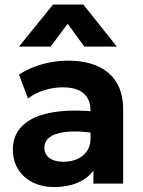

<svg xmlns="http://www.w3.org/2000/svg" viewBox="-20 -784 610 820"><path d="M212 15Q161 15 121 -4.5Q81 -24 58 -60.2Q35 -96.5 35 -147Q35 -190 56.5 -223.5Q78 -257 121.8 -278.8Q165.5 -300.5 232.8 -308.2Q300 -316 391.5 -307L393 -214Q338.5 -223 296.8 -222.5Q255 -222 226.8 -214Q198.5 -206 184 -190.8Q169.5 -175.5 169.5 -154Q169.5 -124.5 191.5 -108.8Q213.5 -93 251 -93Q283.5 -93 309.5 -104.5Q335.5 -116 351 -138Q366.5 -160 366.5 -191.5V-312.5Q366.5 -342 354.2 -364.2Q342 -386.5 316 -398.8Q290 -411 248 -411Q209 -411 170.2 -399.2Q131.5 -387.5 99.5 -363.5L61 -465.5Q109.5 -496.5 164 -510.8Q218.5 -525 270.5 -525Q341.5 -525 394.5 -502.5Q447.5 -480 476.8 -433.2Q506 -386.5 506 -314.5V0H379V-55.5Q354 -21.5 310.5 -3.2Q267 15 212 15ZM61 -585 206.5 -764.5H336L479 -585H340L269 -682.5L196 -585Z"/></svg>

Font: Geologica SemiBold
Style: Regular
Weight: 600
Designer: Sindre Bremnes, Frode Helland
Foundry: Monokrom Skriftforlag AS
Version: Version 1.010;gftools[0.9.28]